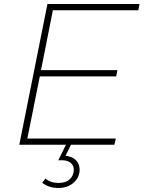

<svg xmlns="http://www.w3.org/2000/svg" viewBox="-20 -720 714 955"><path d="M116 -31H556L549 0H333L306 55Q339 58 357.5 76.5Q376 95 376 124Q376 162 346.5 188.5Q317 215 270 215Q247 215 226.5 208.5Q206 202 190 189L206 168Q219 179 235 184.5Q251 190 272 190Q307 190 327 171.5Q347 153 347 124Q347 102 331 89.5Q315 77 287 77H270L308 0H76L216 -700H674L668 -669H243L184 -371H564L558 -340H178Z"/></svg>

Font: Montserrat Thin ExtraLight
Style: Italic
Weight: 250
Italic angle: -11.3°
Version: Version 9.000